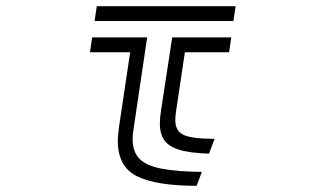

<svg xmlns="http://www.w3.org/2000/svg" viewBox="-20 -589 1040 621"><path d="M293 -569H742L735 -521H286ZM656 -92Q593 -94 558.5 -105Q524 -116 510.5 -137Q497 -158 497 -188Q497 -198 498 -209Q499 -220 501 -233L537 -468H728L721 -420H578L549 -226Q548 -219 547.5 -212.5Q547 -206 547 -200Q547 -165 574 -152.5Q601 -140 674 -140ZM616 12Q487 12 424 -18.5Q361 -49 361 -134Q361 -145 362.5 -156Q364 -167 365 -179L401 -420H271L278 -468H456L412 -172Q409 -154 409 -139Q409 -98 431 -75.5Q453 -53 502.5 -43.5Q552 -34 633 -33Z"/></svg>

Font: Train One
Style: Regular
Weight: 400
Designer: Fontworks Inc.
Foundry: Fontworks Inc.
Version: Version 1.100